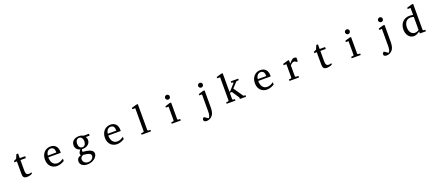

<svg xmlns="http://www.w3.org/2000/svg" viewBox="139 -2604 10660 4700"><g transform="rotate(-20 5469.0 -254.0)"><path d="M543.5 -21Q524.9 -11.7 502.9 -4.4Q484.4 2 460 7.1Q435.5 12.2 408.7 12.2Q352.1 12.2 326.7 -14.2Q301.3 -40.5 301.3 -100.1V-432.1H237.3V-464.8L305.7 -497.1L350.6 -603H394.5V-481.9H535.6V-432.1H394.5V-152.8Q394.5 -123 399.7 -102.3Q404.8 -81.5 414.8 -68.6Q424.8 -55.7 439.7 -49.8Q454.6 -43.9 474.6 -43.9Q489.3 -43.9 501.7 -46.4Q514.2 -48.8 523.4 -52.2Q534.2 -56.2 543.5 -61Z M1382.8 -49.8Q1361.8 -36.6 1339.1 -25.4Q1316.4 -14.2 1292.2 -5.9Q1268.1 2.4 1243.2 7.3Q1218.3 12.2 1192.9 12.2Q1147.5 12.2 1105.5 -3.2Q1063.5 -18.6 1031.5 -49.3Q999.5 -80.1 980.2 -126.7Q960.9 -173.3 960.9 -235.8Q960.9 -294.4 978.5 -342Q996.1 -389.6 1027.3 -423.6Q1058.6 -457.5 1101.6 -475.8Q1144.5 -494.1 1195.8 -494.1Q1242.2 -494.1 1277.3 -478.8Q1312.5 -463.4 1335.9 -436.3Q1359.4 -409.2 1371.1 -371.3Q1382.8 -333.5 1382.8 -289.1V-275.9Q1382.8 -268.1 1381.8 -261.2H1057.6Q1057.6 -223.1 1065.7 -185.1Q1073.7 -147 1092.8 -116.7Q1111.8 -86.4 1144 -67.6Q1176.3 -48.8 1224.6 -48.8Q1246.1 -48.8 1267.1 -54.4Q1288.1 -60.1 1308.3 -68.8Q1328.6 -77.6 1347.2 -88.6Q1365.7 -99.6 1382.8 -110.8ZM1282.7 -328.1Q1282.7 -353 1276.9 -374.3Q1271 -395.5 1259 -411.1Q1247.1 -426.8 1228.8 -435.8Q1210.4 -444.8 1185.5 -444.8Q1160.6 -444.8 1139.2 -435.3Q1117.7 -425.8 1101.3 -407.7Q1085 -389.6 1075 -364Q1064.9 -338.4 1063 -306.2H1282.7Z M2078.1 66.9Q2078.1 46.4 2067.9 32Q2057.6 17.6 2040.8 8.3Q2023.9 -1 2002.7 -6.6Q1981.4 -12.2 1959.7 -15.9Q1938 -19.5 1917.7 -21.7Q1897.5 -23.9 1882.3 -26.9Q1860.4 -19 1845.7 -8.1Q1831.1 2.9 1822.3 15.6Q1813.5 28.3 1809.8 41.5Q1806.2 54.7 1806.2 66.9Q1806.2 85 1814 105.5Q1821.8 126 1837.9 143.1Q1854 160.2 1878.7 171.6Q1903.3 183.1 1937 183.1Q1972.7 183.1 1999.3 171.6Q2025.9 160.2 2043.5 143.1Q2061 126 2069.6 105.5Q2078.1 85 2078.1 66.9ZM2022 -331.1Q2022 -354.5 2015.9 -376.7Q2009.8 -398.9 1998 -415.8Q1986.3 -432.6 1969 -442.9Q1951.7 -453.1 1929.2 -453.1Q1908.2 -453.1 1890.6 -444.8Q1873 -436.5 1860.6 -420.7Q1848.1 -404.8 1841.1 -381.8Q1834 -358.9 1834 -330.1Q1834 -305.2 1840.1 -283Q1846.2 -260.7 1858.2 -244.1Q1870.1 -227.5 1887.9 -217.8Q1905.8 -208 1929.2 -208Q1951.7 -208 1969 -217.8Q1986.3 -227.5 1998 -244.1Q2009.8 -260.7 2015.9 -283.2Q2022 -305.7 2022 -331.1ZM2090.3 -415Q2101.6 -397 2109.4 -375.7Q2117.2 -354.5 2117.2 -325.2Q2117.2 -285.6 2099.1 -254.9Q2081.1 -224.1 2051 -203.6Q2021 -183.1 1982.2 -173.6Q1943.4 -164.1 1901.4 -167Q1895.5 -157.2 1893.3 -146Q1891.1 -134.8 1890.9 -125Q1890.6 -115.2 1891.6 -108.2Q1892.6 -101.1 1893.1 -100.1Q1915.5 -97.7 1944.3 -94.7Q1973.1 -91.8 2003.2 -86.2Q2033.2 -80.6 2062.3 -71.3Q2091.3 -62 2113.8 -47.1Q2136.2 -32.2 2150.1 -11Q2164.1 10.3 2164.1 40Q2164.1 75.7 2143.8 109.6Q2123.5 143.6 2088.4 170.2Q2053.2 196.8 2005.9 212.9Q1958.5 229 1904.3 229Q1859.4 229 1824.5 218.3Q1789.6 207.5 1765.6 188.5Q1741.7 169.4 1729 143.3Q1716.3 117.2 1716.3 86.9Q1716.3 64.9 1722.7 45.2Q1729 25.4 1742.2 9.5Q1755.4 -6.3 1775.1 -17.8Q1794.9 -29.3 1822.3 -34.2Q1819.3 -42 1817.4 -47.1Q1815.4 -52.2 1814.2 -56.9Q1813 -61.5 1812.5 -66.7Q1812 -71.8 1812 -80.1Q1812 -99.6 1824 -123.3Q1835.9 -147 1862.3 -173.8Q1837.4 -179.7 1814.9 -192.4Q1792.5 -205.1 1775.4 -224.4Q1758.3 -243.7 1748.3 -268.8Q1738.3 -293.9 1738.3 -324.2Q1738.3 -363.8 1752.9 -395.3Q1767.6 -426.8 1793.9 -448.7Q1820.3 -470.7 1857.2 -482.4Q1894 -494.1 1939 -494.1Q1956.5 -494.1 1973.4 -491.2Q1990.2 -488.3 2005.1 -483.6Q2020 -479 2032.7 -473.6Q2045.4 -468.3 2055.2 -463.9H2189.9V-415Z M2945.3 -49.8Q2924.3 -36.6 2901.6 -25.4Q2878.9 -14.2 2854.7 -5.9Q2830.6 2.4 2805.7 7.3Q2780.8 12.2 2755.4 12.2Q2710 12.2 2668 -3.2Q2626 -18.6 2594 -49.3Q2562 -80.1 2542.7 -126.7Q2523.4 -173.3 2523.4 -235.8Q2523.4 -294.4 2541 -342Q2558.6 -389.6 2589.8 -423.6Q2621.1 -457.5 2664.1 -475.8Q2707 -494.1 2758.3 -494.1Q2804.7 -494.1 2839.8 -478.8Q2875 -463.4 2898.4 -436.3Q2921.9 -409.2 2933.6 -371.3Q2945.3 -333.5 2945.3 -289.1V-275.9Q2945.3 -268.1 2944.3 -261.2H2620.1Q2620.1 -223.1 2628.2 -185.1Q2636.2 -147 2655.3 -116.7Q2674.3 -86.4 2706.5 -67.6Q2738.8 -48.8 2787.1 -48.8Q2808.6 -48.8 2829.6 -54.4Q2850.6 -60.1 2870.8 -68.8Q2891.1 -77.6 2909.7 -88.6Q2928.2 -99.6 2945.3 -110.8ZM2845.2 -328.1Q2845.2 -353 2839.4 -374.3Q2833.5 -395.5 2821.5 -411.1Q2809.6 -426.8 2791.3 -435.8Q2772.9 -444.8 2748 -444.8Q2723.1 -444.8 2701.7 -435.3Q2680.2 -425.8 2663.8 -407.7Q2647.5 -389.6 2637.5 -364Q2627.4 -338.4 2625.5 -306.2H2845.2Z M3394.5 0V-39.1L3447.8 -42Q3454.6 -42 3462.2 -49.1Q3469.7 -56.2 3469.7 -63V-665H3393.6V-698.2L3521.5 -736.8H3562.5V-63Q3562.5 -56.2 3569.6 -49.1Q3576.7 -42 3583.5 -42L3637.7 -39.1V0Z M4179.2 0V-39.1L4228 -42Q4237.3 -43 4243.2 -48.8Q4249 -54.7 4249 -64V-420.9H4180.2V-456.1L4302.2 -494.1H4341.8V-64Q4341.8 -54.7 4347.9 -48.8Q4354 -43 4362.8 -42L4414.1 -39.1V0ZM4362.8 -647Q4362.8 -634.3 4358.2 -622.8Q4353.5 -611.3 4345.2 -603Q4336.9 -594.7 4325.9 -589.8Q4314.9 -585 4302.2 -585Q4289.6 -585 4278.1 -589.8Q4266.6 -594.7 4258.3 -603Q4250 -611.3 4245.1 -622.8Q4240.2 -634.3 4240.2 -647Q4240.2 -659.7 4245.1 -670.9Q4250 -682.1 4258.3 -690.4Q4266.6 -698.7 4278.1 -703.4Q4289.6 -708 4302.2 -708Q4314.9 -708 4325.9 -703.4Q4336.9 -698.7 4345.2 -690.4Q4353.5 -682.1 4358.2 -670.9Q4362.8 -659.7 4362.8 -647Z M5213.4 -64Q5213.4 -41.5 5211.9 -14.9Q5210.4 11.7 5206.3 38.6Q5202.1 65.4 5194.6 90.8Q5187 116.2 5174.3 136.2Q5143.6 183.6 5099.6 206.3Q5055.7 229 5008.3 229Q4992.7 229 4979 225.8Q4965.3 222.7 4954.8 215.8Q4944.3 209 4938.2 198.5Q4932.1 188 4932.1 173.8Q4932.1 161.1 4936 151.6Q4939.9 142.1 4946 135Q4952.1 127.9 4960 123.3Q4967.8 118.7 4975.1 116.2L5072.3 183.1Q5085.9 175.3 5095.2 159.9Q5104.5 144.5 5110.1 123.3Q5115.7 102.1 5117.9 75.9Q5120.1 49.8 5120.1 21V-422.9H5049.3V-456.1L5172.4 -494.1H5213.4ZM5224.1 -647Q5224.1 -634.3 5219.5 -622.8Q5214.8 -611.3 5206.5 -603Q5198.2 -594.7 5187 -589.8Q5175.8 -585 5163.1 -585Q5150.4 -585 5139.2 -589.8Q5127.9 -594.7 5119.4 -603Q5110.8 -611.3 5106 -622.8Q5101.1 -634.3 5101.1 -647Q5101.1 -659.7 5106 -670.9Q5110.8 -682.1 5119.4 -690.4Q5127.9 -698.7 5139.2 -703.4Q5150.4 -708 5163.1 -708Q5175.8 -708 5187 -703.4Q5198.2 -698.7 5206.5 -690.4Q5214.8 -682.1 5219.5 -670.9Q5224.1 -659.7 5224.1 -647Z M5954.1 0V-39.1L5829.1 -227.1H5773.4V-64Q5773.4 -54.7 5779.3 -48.8Q5785.2 -43 5794.4 -42L5837.4 -39.1V0H5610.4V-39.1L5659.2 -42Q5668.5 -43 5674.3 -48.8Q5680.2 -54.7 5680.2 -64V-665H5604.5V-698.2L5732.4 -736.8H5773.4V-255.9H5793.5L5940.4 -421.9Q5944.3 -426.8 5941.7 -432.4Q5939 -438 5932.1 -439L5891.1 -442.9V-481.9H6085.4V-442.9L6021.5 -436L5889.2 -294.9L6061.5 -44.9L6114.3 -39.1V0Z M6851.6 -49.8Q6830.6 -36.6 6807.9 -25.4Q6785.2 -14.2 6761 -5.9Q6736.8 2.4 6711.9 7.3Q6687 12.2 6661.6 12.2Q6616.2 12.2 6574.2 -3.2Q6532.2 -18.6 6500.2 -49.3Q6468.3 -80.1 6449 -126.7Q6429.7 -173.3 6429.7 -235.8Q6429.7 -294.4 6447.3 -342Q6464.8 -389.6 6496.1 -423.6Q6527.3 -457.5 6570.3 -475.8Q6613.3 -494.1 6664.6 -494.1Q6710.9 -494.1 6746.1 -478.8Q6781.2 -463.4 6804.7 -436.3Q6828.1 -409.2 6839.8 -371.3Q6851.6 -333.5 6851.6 -289.1V-275.9Q6851.6 -268.1 6850.6 -261.2H6526.4Q6526.4 -223.1 6534.4 -185.1Q6542.5 -147 6561.5 -116.7Q6580.6 -86.4 6612.8 -67.6Q6645 -48.8 6693.4 -48.8Q6714.8 -48.8 6735.8 -54.4Q6756.8 -60.1 6777.1 -68.8Q6797.4 -77.6 6815.9 -88.6Q6834.5 -99.6 6851.6 -110.8ZM6751.5 -328.1Q6751.5 -353 6745.6 -374.3Q6739.7 -395.5 6727.8 -411.1Q6715.8 -426.8 6697.5 -435.8Q6679.2 -444.8 6654.3 -444.8Q6629.4 -444.8 6607.9 -435.3Q6586.4 -425.8 6570.1 -407.7Q6553.7 -389.6 6543.7 -364Q6533.7 -338.4 6531.7 -306.2H6751.5Z M7561.5 -379.9Q7551.8 -391.1 7539.1 -399.2Q7526.4 -407.2 7507.8 -407.2Q7483.4 -407.2 7458.5 -390.9Q7433.6 -374.5 7407.7 -345.2V-64Q7407.7 -54.7 7413.6 -48.8Q7419.4 -43 7428.7 -42L7494.6 -39.1V0H7244.6V-38.1L7293.9 -42Q7302.7 -43 7308.8 -48.8Q7314.9 -54.7 7314.9 -64V-411.1H7242.7V-443.8L7366.7 -481.9H7407.7V-393.1Q7418.5 -404.8 7433.8 -422.1Q7449.2 -439.5 7466.8 -455.6Q7484.4 -471.7 7503.2 -482.9Q7522 -494.1 7539.6 -494.1Q7547.4 -494.1 7556.2 -492.7Q7564.9 -491.2 7573.2 -489Q7581.5 -486.8 7588.6 -484.1Q7595.7 -481.4 7600.6 -479V-379.9Z M8356 -21Q8337.4 -11.7 8315.4 -4.4Q8296.9 2 8272.5 7.1Q8248 12.2 8221.2 12.2Q8164.6 12.2 8139.2 -14.2Q8113.8 -40.5 8113.8 -100.1V-432.1H8049.8V-464.8L8118.2 -497.1L8163.1 -603H8207V-481.9H8348.1V-432.1H8207V-152.8Q8207 -123 8212.2 -102.3Q8217.3 -81.5 8227.3 -68.6Q8237.3 -55.7 8252.2 -49.8Q8267.1 -43.9 8287.1 -43.9Q8301.8 -43.9 8314.2 -46.4Q8326.7 -48.8 8335.9 -52.2Q8346.7 -56.2 8356 -61Z M8866.7 0V-39.1L8915.5 -42Q8924.8 -43 8930.7 -48.8Q8936.5 -54.7 8936.5 -64V-420.9H8867.7V-456.1L8989.7 -494.1H9029.3V-64Q9029.3 -54.7 9035.4 -48.8Q9041.5 -43 9050.3 -42L9101.6 -39.1V0ZM9050.3 -647Q9050.3 -634.3 9045.7 -622.8Q9041 -611.3 9032.7 -603Q9024.4 -594.7 9013.4 -589.8Q9002.4 -585 8989.7 -585Q8977.1 -585 8965.6 -589.8Q8954.1 -594.7 8945.8 -603Q8937.5 -611.3 8932.6 -622.8Q8927.7 -634.3 8927.7 -647Q8927.7 -659.7 8932.6 -670.9Q8937.5 -682.1 8945.8 -690.4Q8954.1 -698.7 8965.6 -703.4Q8977.1 -708 8989.7 -708Q9002.4 -708 9013.4 -703.4Q9024.4 -698.7 9032.7 -690.4Q9041 -682.1 9045.7 -670.9Q9050.3 -659.7 9050.3 -647Z M9900.9 -64Q9900.9 -41.5 9899.4 -14.9Q9897.9 11.7 9893.8 38.6Q9889.6 65.4 9882.1 90.8Q9874.5 116.2 9861.8 136.2Q9831.1 183.6 9787.1 206.3Q9743.2 229 9695.8 229Q9680.2 229 9666.5 225.8Q9652.8 222.7 9642.3 215.8Q9631.8 209 9625.7 198.5Q9619.6 188 9619.6 173.8Q9619.6 161.1 9623.5 151.6Q9627.4 142.1 9633.5 135Q9639.6 127.9 9647.5 123.3Q9655.3 118.7 9662.6 116.2L9759.8 183.1Q9773.4 175.3 9782.7 159.9Q9792 144.5 9797.6 123.3Q9803.2 102.1 9805.4 75.9Q9807.6 49.8 9807.6 21V-422.9H9736.8V-456.1L9859.9 -494.1H9900.9ZM9911.6 -647Q9911.6 -634.3 9907 -622.8Q9902.3 -611.3 9894 -603Q9885.7 -594.7 9874.5 -589.8Q9863.3 -585 9850.6 -585Q9837.9 -585 9826.7 -589.8Q9815.4 -594.7 9806.9 -603Q9798.3 -611.3 9793.5 -622.8Q9788.6 -634.3 9788.6 -647Q9788.6 -659.7 9793.5 -670.9Q9798.3 -682.1 9806.9 -690.4Q9815.4 -698.7 9826.7 -703.4Q9837.9 -708 9850.6 -708Q9863.3 -708 9874.5 -703.4Q9885.7 -698.7 9894 -690.4Q9902.3 -682.1 9907 -670.9Q9911.6 -659.7 9911.6 -647Z M10641.6 -431.2Q10635.3 -433.1 10625.2 -435.8Q10615.2 -438.5 10603.8 -440.7Q10592.3 -442.9 10579.8 -444.3Q10567.4 -445.8 10556.6 -445.8Q10519.5 -445.8 10489.3 -431.4Q10459 -417 10437.7 -390.9Q10416.5 -364.7 10405 -327.6Q10393.6 -290.5 10393.6 -245.1Q10393.6 -204.1 10403.3 -169.7Q10413.1 -135.3 10431.6 -109.9Q10450.2 -84.5 10477.1 -70.3Q10503.9 -56.2 10538.6 -56.2Q10553.7 -56.2 10567.9 -59.3Q10582 -62.5 10595.2 -67.6Q10608.4 -72.8 10620.1 -78.9Q10631.8 -85 10641.6 -90.8ZM10641.6 0V-53.2Q10624.5 -40 10606.2 -28.1Q10587.9 -16.1 10568.6 -7.3Q10549.3 1.5 10529.1 6.8Q10508.8 12.2 10486.8 12.2Q10436.5 12.2 10400.1 -9.5Q10363.8 -31.2 10340.3 -65.7Q10316.9 -100.1 10305.9 -142.8Q10294.9 -185.5 10294.9 -228Q10294.9 -278.8 10310.5 -326.9Q10326.2 -375 10357.9 -412.1Q10389.6 -449.2 10437.5 -471.7Q10485.4 -494.1 10549.8 -494.1Q10561.5 -494.1 10575.2 -492.7Q10588.9 -491.2 10601.8 -489.5Q10614.7 -487.8 10625.2 -485.6Q10635.7 -483.4 10641.6 -481.9V-665H10565.9V-698.2L10694.8 -736.8H10734.9V-64Q10734.9 -54.7 10740.7 -48.8Q10746.6 -43 10755.9 -42L10798.8 -39.1V0Z"/></g></svg>

Font: BabelStone Ogham Fixed
Style: Regular
Weight: 400
Monospace: yes
Designer: Andrew West
Foundry: BabelStone
Version: Version 2.02 March 14, 2022